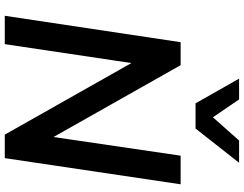

<svg xmlns="http://www.w3.org/2000/svg" viewBox="-126 -872 998 785"><g transform="rotate(90 372.5 -479.0)"><path d="M44 0 152 -719H246L550 -181H537L616 -719H733L626 0H530L227 -536H240L160 0ZM402 -780 301 -958H386L459 -851L554 -958H645L505 -780Z"/></g></svg>

Font: Nunitoga
Style: Bold Italic
Weight: 700
Italic angle: -9°
Designer: Vernon Adams
Foundry: Vernon Adams
Version: Version 1.0